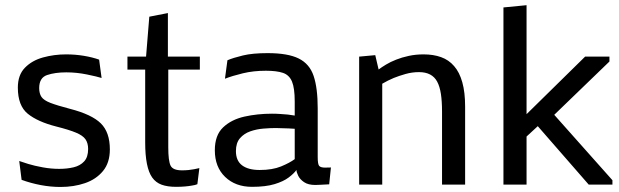

<svg xmlns="http://www.w3.org/2000/svg" viewBox="-20 -722 2423 751"><path d="M216.8 9.3Q178.7 9.3 139.6 2Q100.6 -5.4 64.5 -18.6L55.2 -92.3Q65.4 -88.4 90.3 -80.8Q115.2 -73.2 147.5 -67.4Q179.7 -61.5 211.4 -61.5Q242.2 -61.5 267.8 -67.6Q293.5 -73.7 309.1 -90.6Q324.7 -107.4 324.7 -139.2Q324.7 -162.1 314.5 -177Q304.2 -191.9 277.3 -203.1Q250.5 -214.4 200.2 -227.1Q127.4 -245.6 88.6 -277.1Q49.8 -308.6 49.8 -379.4Q49.8 -428.7 77.4 -457Q105 -485.4 148.2 -497.3Q191.4 -509.3 238.8 -509.3Q273.9 -509.3 307.9 -503.7Q341.8 -498 367.7 -488.8L377.4 -417Q360.4 -422.4 320.1 -430.7Q279.8 -439 239.3 -439Q195.3 -439 164.3 -428.5Q133.3 -418 133.3 -377.4Q133.3 -356 142.3 -342.8Q151.4 -329.6 177.2 -319.6Q203.1 -309.6 253.4 -296.4Q338.9 -274.4 374.3 -239.5Q409.7 -204.6 409.7 -137.7Q409.7 -85.4 382.8 -53Q356 -20.5 312.3 -5.6Q268.6 9.3 216.8 9.3Z M668.5 8.8Q635.3 8.8 612.3 0.5Q589.4 -7.8 575.2 -27.8Q547.9 -66.4 547.9 -164.6V-449.7H478.5V-500.5H551.3L564 -656.7L636.7 -670.9V-500.5H761.7V-449.7H638.2V-145.5Q638.2 -92.8 647.2 -74.2Q656.2 -55.7 691.9 -55.7Q705.1 -55.7 717.3 -56.9Q729.5 -58.1 739.3 -60.1L759.8 -64.5L752 -1.5Q747.6 0.5 742.2 1.7Q736.8 2.9 730.5 3.9Q719.7 5.9 704.3 7.3Q689 8.8 668.5 8.8Z M1222.7 -107.9Q1222.7 -79.6 1228.5 -73Q1234.4 -66.4 1252 -66.4Q1257.3 -66.4 1263.4 -66.7Q1269.5 -66.9 1274.4 -66.9L1267.6 -1Q1267.6 -1 1257.1 -0.5Q1246.6 0 1233.9 0.7Q1221.2 1.5 1213.4 1.5Q1185.5 1.5 1169.4 -9.5Q1153.3 -20.5 1146.5 -34.4Q1139.6 -48.3 1139.6 -57.1Q1129.4 -43 1108.9 -27.6Q1088.4 -12.2 1053.7 -1.7Q1019 8.8 965.8 8.8Q900.9 8.8 860.6 -30Q820.3 -68.8 820.3 -134.3Q820.3 -192.9 852.5 -223.6Q884.8 -254.4 936 -265.9Q987.3 -277.3 1043.9 -277.3Q1061 -277.3 1077.1 -276.1Q1093.3 -274.9 1106 -273.9L1132.8 -270V-325.2Q1132.8 -377.4 1122.1 -403.1Q1111.3 -428.7 1086.7 -437Q1062 -445.3 1020 -445.3Q971.2 -445.3 929.9 -435.3Q888.7 -425.3 859.9 -414.1L869.6 -486.3Q892.6 -496.1 930.2 -505.1Q967.8 -514.2 1026.9 -514.2Q1106 -514.2 1148.4 -493.2Q1190.9 -472.2 1206.8 -424.8Q1222.7 -377.4 1222.7 -298.3ZM1058.6 -221.2Q1037.1 -221.2 1010.3 -219Q983.4 -216.8 959 -208.3Q934.6 -199.7 918.7 -181.4Q902.8 -163.1 902.8 -130.9Q902.8 -93.3 927 -75.2Q951.2 -57.1 995.6 -57.1Q1045.4 -57.1 1079.3 -71Q1113.3 -85 1132.8 -99.6V-218.3L1108.9 -219.7Z M1384.8 0V-500.5L1447.8 -506.3L1460.9 -450.2Q1472.7 -459 1490 -469.5Q1507.3 -480 1529.8 -488.8Q1551.8 -497.6 1578.9 -503.4Q1606 -509.3 1636.7 -509.3Q1675.3 -509.3 1705.3 -498.5Q1735.4 -487.8 1756.3 -463.4Q1777.3 -439.5 1788.3 -400.1Q1799.3 -360.8 1799.3 -304.7V0H1709V-285.2Q1709 -325.2 1704.6 -354.5Q1700.2 -383.8 1689.9 -402.8Q1669.9 -439.9 1619.1 -439.9Q1591.8 -439.9 1566.2 -432.6Q1540.5 -425.3 1520 -417Q1508.3 -412.1 1497.1 -406.5Q1485.8 -400.9 1475.1 -394.5V0Z M1949.2 0V-692.9L2039.6 -701.7V-275.4L2268.6 -500.5H2363.8V-481.4L2147.9 -272.9L2375.5 -17.1V0H2282.7L2083.5 -228.5L2039.6 -188V0Z"/></svg>

Font: Mako
Style: Regular
Weight: 400
Designer: vernon adams
Foundry: vernon adams
Version: Version 1.100; ttfautohint (v1.8.4.7-5d5b);gftools[0.9.33]